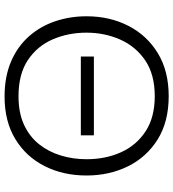

<svg xmlns="http://www.w3.org/2000/svg" viewBox="22 -788 776 861"><g transform="rotate(90 410.5 -358.0)"><path d="M414 10Q324 10 256.5 -19Q189 -48 143.8 -99Q98.5 -150 76 -216.5Q53.5 -283 53.5 -357.5Q53.5 -461 96 -544.5Q138.5 -628 218.5 -677Q298.5 -726 411.5 -726Q526.5 -726 605.8 -676.5Q685 -627 726.2 -543.5Q767.5 -460 767.5 -357.5Q767.5 -252.5 725.2 -169.2Q683 -86 603.8 -38Q524.5 10 414 10ZM412 -52.5Q486.5 -52.5 540 -77.2Q593.5 -102 627.5 -145Q661.5 -188 678 -242.8Q694.5 -297.5 694.5 -357.5Q694.5 -443.5 663 -512.8Q631.5 -582 568.8 -622.8Q506 -663.5 412 -663.5Q314.5 -663.5 251.5 -620.8Q188.5 -578 157.8 -508.2Q127 -438.5 127 -357.5Q127 -276 156.8 -206.5Q186.5 -137 249.5 -94.8Q312.5 -52.5 412 -52.5ZM234 -332V-390.5H587.5V-332Z"/></g></svg>

Font: Commissioner Light
Style: Regular
Weight: 300
Designer: Kostas Bartsokas
Foundry: Kostas Bartsokas
Version: Version 1.000; ttfautohint (v1.8.3)